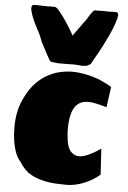

<svg xmlns="http://www.w3.org/2000/svg" viewBox="-69 -1147 815 1220"><g transform="rotate(5 338.0 -537.0)"><path d="M293 18Q236 10 190 -11Q184 -14 172.5 -20.5Q161 -27 153 -33Q120 -61 99 -96Q82 -114 68 -146Q41 -216 41 -313Q41 -427 88 -513Q129 -595 197.5 -641.5Q266 -688 353 -694L365 -695H378Q456 -695 546 -663Q554 -659 581 -647Q608 -635 631 -620L613 -490L554 -505Q522 -513 494 -513Q438 -513 410 -471Q380 -427 380 -328Q380 -296 383 -283Q387 -220 411 -190Q434 -164 466 -164Q496 -164 533 -183Q565 -198 603 -224L613 -60Q574 -24 513 1Q455 24 403 24Q337 24 293 18ZM404 -741Q397 -742 377 -742L341 -741H281L236 -746L228 -754Q204 -794 196 -812L166 -869Q162 -882 155 -897.5Q148 -913 146 -918L135 -939Q109 -987 98 -1016Q91 -1032 83 -1064L82 -1071V-1077Q82 -1085 85.5 -1091Q89 -1097 97 -1097Q101 -1097 110 -1097.5Q119 -1098 126 -1097Q136 -1096 153 -1096H183L187 -1093L192 -1097L212 -1096H231Q236 -1096 245 -1088.5Q254 -1081 263 -1069Q287 -1039 306 -1011Q340 -959 359 -924Q369 -940 393 -972L417 -1006L436 -1031Q459 -1070 472 -1086Q481 -1096 486 -1096H507L544 -1097L564 -1096H574L597 -1097H621Q628 -1097 632 -1091Q636 -1085 636 -1077L634 -1071V-1064Q617 -994 571 -906Q554 -870 540 -846L531 -828Q511 -795 489 -754L466 -741L436 -738Q426 -738 417 -739.5Q408 -741 404 -741Z"/></g></svg>

Font: Sigmar One
Style: Regular
Weight: 400
Designer: Vernon Adams
Foundry: Vernon Adams
Version: Version 2.000